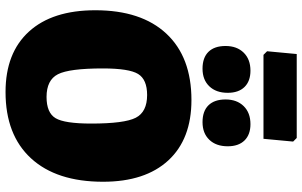

<svg xmlns="http://www.w3.org/2000/svg" viewBox="-219 -860 1091 693"><g transform="rotate(90 326.5 -513.5)"><path d="M478 -1039 491 -1026 481 -919H178L165 -932L175 -1039ZM428 -872Q466 -872 487 -850.5Q508 -829 508 -790Q508 -748 484.5 -723.5Q461 -699 421 -699Q381 -699 360 -720.5Q339 -742 339 -782Q339 -823 363 -847.5Q387 -872 428 -872ZM235 -872Q273 -872 294 -850.5Q315 -829 315 -790Q315 -748 291.5 -723.5Q268 -699 228 -699Q188 -699 167 -720.5Q146 -742 146 -782Q146 -823 170 -847.5Q194 -872 235 -872ZM341 -659Q482 -659 559 -575.5Q636 -492 636 -340Q636 -172 551.5 -80Q467 12 312 12Q171 12 94 -72.5Q17 -157 17 -312Q17 -478 101.5 -568.5Q186 -659 341 -659ZM323 -499Q267 -499 247 -466.5Q227 -434 227 -339Q227 -218 248 -177Q269 -136 330 -136Q387 -136 406.5 -168.5Q426 -201 426 -297Q426 -417 405 -458Q384 -499 323 -499Z"/></g></svg>

Font: Alegreya Sans SC Black
Style: Regular
Weight: 900
Designer: Juan Pablo del Peral
Foundry: Huerta Tipografica
Version: Version 2.007